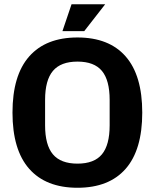

<svg xmlns="http://www.w3.org/2000/svg" viewBox="-20 -877 731 907"><path d="M39 -345Q39 -521 118 -610.5Q197 -700 346 -700Q495 -700 573.5 -610.5Q652 -521 652 -345Q652 -169 573.5 -79.5Q495 10 346 10Q197 10 118 -79.5Q39 -169 39 -345ZM346 -104Q425 -104 461.5 -148Q498 -192 498 -285V-405Q498 -498 461.5 -542Q425 -586 346 -586Q267 -586 230 -542Q193 -498 193 -405V-285Q193 -192 230 -148Q267 -104 346 -104ZM318 -857H477L378 -730H275Z"/></svg>

Font: Mozilla Headline BETA
Style: Bold
Weight: 700
Designer: Studio DRAMA
Foundry: Studio DRAMA
Version: Version 0.100